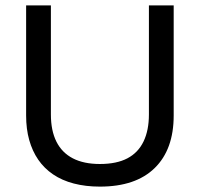

<svg xmlns="http://www.w3.org/2000/svg" viewBox="-20 -680 742 713"><path d="M351 13Q298 13 254 1.5Q210 -10 177 -32.5Q144 -55 122 -87Q100 -119 88.5 -160Q77 -201 77 -251V-660H169V-255Q169 -195 189.5 -154Q210 -113 250.5 -92Q291 -71 351 -71Q413 -71 453 -92Q493 -113 513 -154.5Q533 -196 533 -255V-660H625V-251Q625 -125 554.5 -56Q484 13 351 13Z"/></svg>

Font: Bricolage Grotesque 24pt
Style: Regular
Weight: 400
Designer: Mathieu Triay
Foundry: Atelier Triay
Version: Version 1.001;gftools[0.9.33.dev8+g029e19f]